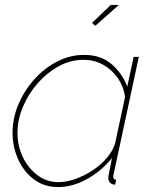

<svg xmlns="http://www.w3.org/2000/svg" viewBox="-20 -750 620 780"><path d="M216 10Q159 10 117.5 -21.5Q76 -53 53.5 -103.5Q31 -154 31 -210Q31 -270 55 -326.5Q79 -383 120 -428.5Q161 -474 213 -500.5Q265 -527 321 -527Q391 -527 434.5 -488.5Q478 -450 497 -398L523 -519H544L442 -44Q441 -42 440.5 -38.5Q440 -35 440 -32Q440 -20 452 -20L448 0Q446 0 443.5 0Q441 0 439 -1Q429 -4 424.5 -11Q420 -18 420 -29Q420 -32 421 -37Q422 -42 425 -57.5Q428 -73 435 -108Q393 -56 334 -23Q275 10 216 10ZM218 -10Q250 -10 286.5 -23Q323 -36 356.5 -58Q390 -80 414.5 -109Q439 -138 448 -169L488 -356Q483 -396 460.5 -430Q438 -464 401.5 -485.5Q365 -507 318 -507Q266 -507 218 -480.5Q170 -454 132.5 -411Q95 -368 73 -315.5Q51 -263 51 -210Q51 -157 73 -111.5Q95 -66 132.5 -38Q170 -10 218 -10ZM367 -645 354 -657 430 -730H463Z"/></svg>

Font: Raleway Thin
Style: Italic
Weight: 100
Italic angle: -12°
Designer: Matt McInerney, Pablo Impallari, Rodrigo Fuenzalida
Foundry: Matt McInerney, Pablo Impallari, Rodrigo Fuenzalida
Version: Version 4.026